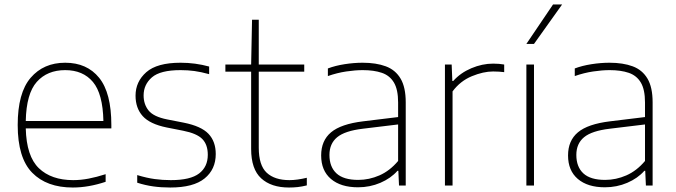

<svg xmlns="http://www.w3.org/2000/svg" viewBox="-20 -828 3016 857"><path d="M305 9Q188.5 9 123.8 -57Q59 -123 59 -270Q59 -413.5 116.8 -480.8Q174.5 -548 271 -548Q368 -548 422.5 -480.8Q477 -413.5 477 -270V-255H95Q98 -130.5 153.5 -77.2Q209 -24 307 -24Q340.5 -24 375.8 -30.8Q411 -37.5 451.5 -50.5V-16.5Q375 9 305 9ZM271 -515Q191 -515 144.2 -462.5Q97.5 -410 95 -288H441.5Q439 -409.5 394.8 -462.2Q350.5 -515 271 -515Z M740 9Q699.5 9 663.8 4Q628 -1 592.5 -12.5V-46.5Q635.5 -33.5 670.5 -28.8Q705.5 -24 742.5 -24Q830 -24 868.8 -53.8Q907.5 -83.5 907.5 -137Q907.5 -182.5 883 -207.5Q858.5 -232.5 797.5 -244.5L724 -259Q648.5 -274.5 616.8 -310Q585 -345.5 585 -401Q585 -463.5 633 -505.8Q681 -548 786 -548Q851.5 -548 913.5 -531V-497Q877 -507 847.8 -511Q818.5 -515 786 -515Q695.5 -515 658.2 -482.8Q621 -450.5 621 -402Q621 -362.5 643.2 -334.8Q665.5 -307 726 -295L800 -280.5Q878 -265 910.5 -230.8Q943 -196.5 943 -140.5Q943 -72 893.2 -31.5Q843.5 9 740 9Z M1270 9Q1190.5 9 1145.8 -32Q1101 -73 1101 -163V-508H986V-540H1101L1105 -740H1135V-540H1338V-508H1135V-169Q1135 -90 1170.5 -57Q1206 -24 1272 -24Q1305.5 -24 1349.5 -34.5V-0.5Q1327 5 1308.8 7Q1290.5 9 1270 9Z M1578 8Q1501 8 1457.2 -29.2Q1413.5 -66.5 1413.5 -134Q1413.5 -200.5 1457.8 -237.5Q1502 -274.5 1601 -286.5L1757 -305.5V-370.5Q1757 -428.5 1738.2 -459.8Q1719.5 -491 1684.2 -503Q1649 -515 1599 -515Q1566 -515 1525.5 -509Q1485 -503 1443.5 -488.5V-522.5Q1476.5 -535 1518.2 -541.5Q1560 -548 1598.5 -548Q1659 -548 1702 -532Q1745 -516 1768 -477.2Q1791 -438.5 1791 -371V0H1761L1758 -65.5H1754Q1724.5 -32 1677.8 -12Q1631 8 1578 8ZM1450.5 -136.5Q1450.5 -83 1482 -54Q1513.5 -25 1579 -25Q1627.5 -25 1673.8 -45.2Q1720 -65.5 1757 -109.5V-272.5L1600 -253.5Q1519.5 -244 1485 -215.5Q1450.5 -187 1450.5 -136.5Z M1966 0V-540H1996L1999 -466.5H2003Q2035.5 -503 2084 -523.5Q2132.5 -544 2181 -544Q2208 -544 2230.5 -540V-506Q2218.5 -507.5 2206.8 -508.2Q2195 -509 2181 -509Q2137.5 -509 2086 -487.8Q2034.5 -466.5 2000 -420V0Z M2329.5 0V-540H2363.5V0ZM2329.5 -632 2448.5 -808H2489L2363.5 -632Z M2680 8Q2603 8 2559.2 -29.2Q2515.5 -66.5 2515.5 -134Q2515.5 -200.5 2559.8 -237.5Q2604 -274.5 2703 -286.5L2859 -305.5V-370.5Q2859 -428.5 2840.2 -459.8Q2821.5 -491 2786.2 -503Q2751 -515 2701 -515Q2668 -515 2627.5 -509Q2587 -503 2545.5 -488.5V-522.5Q2578.5 -535 2620.2 -541.5Q2662 -548 2700.5 -548Q2761 -548 2804 -532Q2847 -516 2870 -477.2Q2893 -438.5 2893 -371V0H2863L2860 -65.5H2856Q2826.5 -32 2779.8 -12Q2733 8 2680 8ZM2552.5 -136.5Q2552.5 -83 2584 -54Q2615.5 -25 2681 -25Q2729.5 -25 2775.8 -45.2Q2822 -65.5 2859 -109.5V-272.5L2702 -253.5Q2621.5 -244 2587 -215.5Q2552.5 -187 2552.5 -136.5Z"/></svg>

Font: Encode Sans SmExp Th
Style: Regular
Weight: 100
Width: 6
Designer: Multiple Designers
Foundry: Impallari Type
Version: Version 3.002; ttfautohint (v1.8.3) -l 8 -r 50 -G 200 -x 14 